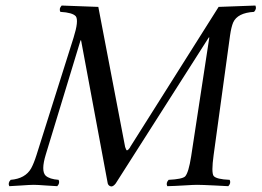

<svg xmlns="http://www.w3.org/2000/svg" viewBox="-20 -670 948 696"><path d="M672.9 -103 738.8 -534.2H736.8L399.4 -4.9Q391.1 5.9 383.3 5.9Q373.5 4.4 370.6 -4.9L273.9 -523.9H272L146 -109.9Q127.9 -50.8 145.5 -33.2Q159.7 -20.5 192.4 -18.1Q198.2 -6.3 187.5 4.9Q173.8 4.4 146.5 2.4Q115.2 0 102.5 0Q89.4 0 56.2 2.4Q26.9 4.4 13.7 4.9Q7.8 -6.8 18.6 -18.1Q71.8 -22.5 92.8 -59.6Q102.5 -77.1 112.3 -107.9L246.6 -533.2Q266.1 -595.2 254.9 -610.8Q243.2 -624.5 198.7 -627Q192.9 -638.7 203.6 -649.9L336.4 -645L433.6 -137.2Q437.5 -125.5 439.9 -125Q444.3 -125 451.2 -135.3Q452.6 -137.2 452.6 -138.2L772.5 -645L905.8 -649.9Q911.6 -638.2 900.9 -627Q840.8 -623.5 825.2 -588.4Q818.4 -572.3 814 -542L754.4 -107.9Q745.6 -44.4 754.4 -32.2Q764.6 -20 812.5 -18.1Q818.4 -6.3 807.6 4.9Q793.9 4.4 759.3 2.4Q710.9 0 694.3 0Q682.1 0 650.9 2Q610.8 4.4 586.4 4.9Q580.6 -6.8 591.3 -18.1Q640.1 -20.5 650.9 -30.3Q663.6 -43.5 672.9 -103Z"/></svg>

Font: Linux Libertine Display Slanted O
Style: Slanted
Weight: 400
Designer: Philipp H. Poll
Foundry: Philipp H. Poll
Version: Version 5.0.9